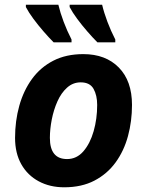

<svg xmlns="http://www.w3.org/2000/svg" viewBox="-20 -786 625 816"><path d="M253 10Q192 10 144.5 -15.5Q97 -41 70.5 -88Q44 -135 44 -200Q44 -272 62 -336.5Q80 -401 116 -450.5Q152 -500 206.5 -528Q261 -556 334 -556Q429 -556 485 -499Q541 -442 541 -340Q541 -271 524 -208Q507 -145 471.5 -96Q436 -47 381.5 -18.5Q327 10 253 10ZM265 -110Q306 -110 334.5 -143Q363 -176 378 -228.5Q393 -281 393 -340Q393 -381 377.5 -408.5Q362 -436 323 -436Q290 -436 265 -413.5Q240 -391 224 -355Q208 -319 200 -278Q192 -237 192 -200Q192 -110 265 -110ZM394 -606Q374 -626 351 -652.5Q328 -679 308 -706Q288 -733 276 -756V-766H414Q422 -732 436.5 -693.5Q451 -655 470 -618V-606ZM208 -606Q188 -626 165 -652.5Q142 -679 122 -706Q102 -733 90 -756V-766H228Q236 -732 250.5 -693.5Q265 -655 284 -618V-606Z"/></svg>

Font: Noto IKEA Latin
Style: Bold Italic
Weight: 700
Italic angle: -12°
Designer: Monotype Design Team
Foundry: Monotype Imaging Inc.
Version: Version 1.0